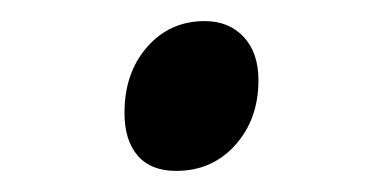

<svg xmlns="http://www.w3.org/2000/svg" viewBox="-20 -391 349 182"><path d="M98 -284Q98 -322 119.5 -346.5Q141 -371 174 -371Q197 -371 211 -356Q225 -341 225 -315Q225 -278 203 -253.5Q181 -229 147 -229Q123 -229 110.5 -243.5Q98 -258 98 -284Z"/></svg>

Font: Andada Pro Medium
Style: Italic
Weight: 500
Italic angle: -7°
Designer: Carolina Giovagnoli
Foundry: Huerta Tipografica
Version: Version 3.005; ttfautohint (v1.8.4)